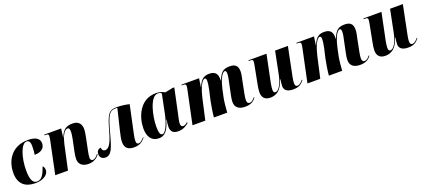

<svg xmlns="http://www.w3.org/2000/svg" viewBox="44 -1496 5399 2453"><g transform="rotate(-20 2743.5 -269.5)"><path d="M255 9C364 9 434 -46 434 -103C434 -138 422 -154 411 -162C375 -61 344 -4 280 -4C225 -4 195 -56 195 -183C195 -358 252 -531 326 -531C355 -531 375 -512 375 -447C375 -405 372 -369 366 -335C472 -335 506 -389 506 -442C506 -498 465 -543 350 -543C106 -543 30 -350 30 -213C30 -57 116 9 255 9Z M973 10C1051 10 1095 -26 1124 -65L1118 -73C1103 -55 1076 -20 1042 -20C1023 -20 1011 -34 1011 -61C1011 -88 1017 -116 1024 -152L1057 -314C1064 -349 1073 -394 1073 -429C1073 -491 1043 -546 957 -546C871 -546 824 -518 785 -417H783L799 -536H569L568 -526H587C621 -526 624 -514 624 -497C624 -483 620 -462 617 -446L524 0H697L769 -332C787 -414 824 -508 875 -508C902 -508 903 -476 903 -452C903 -420 893 -370 888 -345L858 -202C849 -159 845 -126 845 -101C845 -33 894 10 973 10Z M1596 10C1673 10 1712 -22 1749 -66L1744 -72C1702 -28 1685 -18 1665 -18C1645 -18 1635 -30 1635 -61C1635 -86 1640 -117 1648 -153L1728 -528C1679 -540 1620 -549 1564 -549C1448 -549 1425 -513 1360 -280C1318 -131 1281 -83 1235 -83C1199 -83 1191 -112 1191 -133C1171 -133 1132 -117 1132 -63C1132 -19 1162 7 1206 7C1285 7 1315 -72 1366 -263C1430 -501 1456 -539 1544 -539C1552 -539 1558 -539 1564 -538L1492 -240C1478 -182 1470 -143 1470 -104C1470 -27 1512 10 1596 10Z M1932 10C2016 10 2062 -50 2100 -182H2105C2099 -148 2094 -122 2094 -85C2094 -20 2130 10 2193 10C2270 10 2310 -24 2342 -50L2336 -61C2320 -46 2297 -31 2276 -31C2256 -31 2243 -45 2243 -74C2243 -103 2257 -158 2262 -181L2337 -535H2311L2208 -514C2181 -530 2140 -546 2090 -546C1863 -546 1786 -321 1786 -174C1786 -63 1834 10 1932 10ZM1992 -24C1963 -24 1949 -55 1949 -142C1949 -282 2005 -534 2111 -534C2129 -534 2146 -531 2161 -517L2109 -261C2083 -133 2033 -24 1992 -24Z M3106 8C3186 8 3226 -23 3254 -61L3248 -69C3231 -49 3210 -20 3176 -20C3154 -20 3140 -33 3140 -68C3140 -86 3144 -117 3151 -152L3184 -319C3191 -356 3203 -396 3203 -438C3203 -518 3162 -546 3093 -546C3007 -546 2968 -517 2928 -413H2925C2925 -419 2925 -428 2925 -436C2924 -505 2895 -546 2814 -546C2758 -546 2702 -531 2660 -420H2657L2674 -536H2435L2434 -526H2451C2484 -526 2492 -518 2492 -497C2492 -481 2487 -462 2484 -446L2390 0H2564L2630 -294C2650 -382 2696 -507 2741 -507C2759 -507 2761 -482 2761 -467C2761 -445 2757 -410 2744 -348L2715 -222C2703 -165 2687 -68 2681 0H2862C2866 -65 2874 -145 2883 -190L2907 -303C2925 -387 2968 -509 3014 -509C3033 -509 3034 -483 3034 -466C3034 -433 3021 -375 3015 -349L2985 -205C2976 -161 2971 -132 2971 -105C2971 -29 3021 8 3106 8Z M3760 10C3841 10 3875 -22 3907 -63L3901 -70C3880 -41 3850 -16 3824 -16C3803 -16 3792 -30 3792 -61C3792 -80 3795 -105 3801 -136L3882 -536H3708L3648 -237C3627 -127 3581 -35 3532 -35C3514 -35 3504 -46 3504 -75C3504 -94 3507 -131 3515 -168L3591 -536H3346L3345 -526H3367C3400 -526 3403 -517 3403 -498C3403 -487 3401 -473 3395 -440L3351 -212C3344 -178 3337 -134 3337 -103C3337 -43 3363 9 3448 9C3531 9 3602 -37 3640 -168H3646C3644 -158 3637 -98 3637 -79C3637 -34 3662 10 3760 10Z M4669 8C4749 8 4789 -23 4817 -61L4811 -69C4794 -49 4773 -20 4739 -20C4717 -20 4703 -33 4703 -68C4703 -86 4707 -117 4714 -152L4747 -319C4754 -356 4766 -396 4766 -438C4766 -518 4725 -546 4656 -546C4570 -546 4531 -517 4491 -413H4488C4488 -419 4488 -428 4488 -436C4487 -505 4458 -546 4377 -546C4321 -546 4265 -531 4223 -420H4220L4237 -536H3998L3997 -526H4014C4047 -526 4055 -518 4055 -497C4055 -481 4050 -462 4047 -446L3953 0H4127L4193 -294C4213 -382 4259 -507 4304 -507C4322 -507 4324 -482 4324 -467C4324 -445 4320 -410 4307 -348L4278 -222C4266 -165 4250 -68 4244 0H4425C4429 -65 4437 -145 4446 -190L4470 -303C4488 -387 4531 -509 4577 -509C4596 -509 4597 -483 4597 -466C4597 -433 4584 -375 4578 -349L4548 -205C4539 -161 4534 -132 4534 -105C4534 -29 4584 8 4669 8Z M5323 10C5404 10 5438 -22 5470 -63L5464 -70C5443 -41 5413 -16 5387 -16C5366 -16 5355 -30 5355 -61C5355 -80 5358 -105 5364 -136L5445 -536H5271L5211 -237C5190 -127 5144 -35 5095 -35C5077 -35 5067 -46 5067 -75C5067 -94 5070 -131 5078 -168L5154 -536H4909L4908 -526H4930C4963 -526 4966 -517 4966 -498C4966 -487 4964 -473 4958 -440L4914 -212C4907 -178 4900 -134 4900 -103C4900 -43 4926 9 5011 9C5094 9 5165 -37 5203 -168H5209C5207 -158 5200 -98 5200 -79C5200 -34 5225 10 5323 10Z"/></g></svg>

Font: Noto Serif Display Condensed Black
Style: Italic
Weight: 900
Width: 3
Italic angle: -12°
Designer: Monotype Design Team
Foundry: Monotype Imaging Inc.
Version: Version 2.009